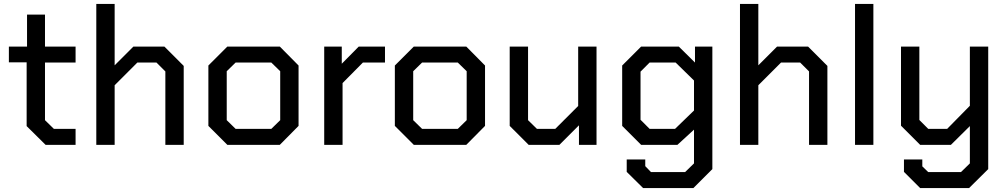

<svg xmlns="http://www.w3.org/2000/svg" viewBox="-20 -734 5098 973"><path d="M115 -95V-418H25V-498H117V-660H208V-498H363V-417H208V-125L253 -81H363V0H211Z M468 -714H561V-403L656 -498H813L911 -400V0H818V-372L773 -417H676L561 -302V0H468Z M1036 -96V-402L1132 -498H1398L1493 -402V-96L1398 0H1132ZM1355 -81 1400 -125V-373L1355 -417H1174L1129 -373V-125L1174 -81Z M1623 -498H1712V-411L1798 -498H1931V-417H1819L1716 -313V0H1623Z M1981 -96V-402L2077 -498H2343L2438 -402V-96L2343 0H2077ZM2300 -81 2345 -125V-373L2300 -417H2119L2074 -373V-125L2119 -81Z M2563 -96V-498H2656V-125L2701 -81H2794L2910 -197V-498H3003V0H2914V-99L2815 0H2659Z M3590 -498V123L3494 219H3239L3156 137V74H3250V108L3279 138H3452L3497 94V-77L3413 0H3229L3133 -96V-402L3229 -498H3420L3502 -417V-498ZM3497 -326 3404 -417H3272L3226 -371V-127L3272 -81H3401L3497 -174Z M3730 -714H3823V-403L3918 -498H4075L4173 -400V0H4080V-372L4035 -417H3938L3823 -302V0H3730Z M4313 -714H4406V0H4313Z M4988 -498V123L4891 219H4643L4561 137V74H4654V109L4684 138H4850L4895 94V-95L4799 0H4643L4546 -97V-498H4639V-126L4684 -81H4780L4895 -198V-498Z"/></svg>

Font: Chakra Petch Medium
Style: Regular
Weight: 500
Designer: Katatrad Aksorn Co.,Ltd.
Foundry: Cadson Demak Co.,Ltd.
Version: Version 1.000; ttfautohint (v1.6)